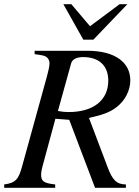

<svg xmlns="http://www.w3.org/2000/svg" viewBox="-33 -895 664 915"><path d="M574 -875H537L396 -770L307 -875H269L364 -706H412ZM132 -653V-637C174 -631 178 -630 189 -623C196 -618 203 -606 203 -595C203 -578 198 -559 191 -532L72 -101C56 -42 42 -23 -13 -16V0H230V-16C173 -22 163 -33 163 -63C163 -73 165 -87 176 -126L231 -329L297 -324L420 0H567V-16C522 -16 502 -39 480 -98L391 -333C458 -348 491 -360 522 -384C563 -415 588 -464 588 -512C588 -597 516 -653 384 -653ZM306 -593C311 -612 332 -623 363 -623C441 -623 483 -580 483 -511C483 -418 413 -361 294 -361C276 -361 268 -362 243 -366Z"/></svg>

Font: STIXGeneral
Style: Italic
Weight: 400
Italic angle: -16.33°
Designer: MicroPress Inc., with final additions and corrections provided by Coen Hoffman, Elsevier (retired)
Version: Version 1.1.0